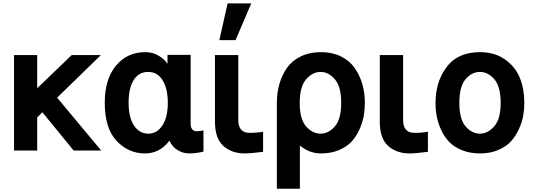

<svg xmlns="http://www.w3.org/2000/svg" viewBox="-20 -907 3212 1157"><path d="M64.5 0V-575.2H204.1V-375L412.1 -575.2H587.9L324.2 -318.4L589.8 0H423.8L235.4 -230.5L204.1 -199.2V0Z M611.3 -288.1Q611.3 -430.7 679.2 -511.7Q747.1 -592.8 854.5 -592.8Q900.4 -592.8 935.5 -571.8Q970.7 -550.8 989.3 -522.5V-576.2H1128.9V-160.2Q1128.9 -137.7 1139.2 -127Q1149.4 -116.2 1163.1 -116.2Q1188.5 -116.2 1206.1 -121.1V6.8Q1161.1 17.6 1118.2 17.6Q1085 17.6 1051.8 -1.5Q1018.6 -20.5 1001 -59.6Q943.4 17.6 853.5 17.6Q753.9 17.6 682.6 -58.1Q611.3 -133.8 611.3 -288.1ZM754.9 -288.1Q754.9 -199.2 787.6 -150.4Q820.3 -101.6 874 -101.6Q925.8 -101.6 958.5 -150.9Q991.2 -200.2 991.2 -288.1Q991.2 -371.1 960.4 -422.4Q929.7 -473.6 873 -473.6Q816.4 -473.6 785.6 -424.8Q754.9 -376 754.9 -288.1Z M1275.4 -174.8V-575.2H1416V-183.6Q1416 -106.4 1484.4 -106.4Q1529.3 -106.4 1565.4 -113.3V7.8Q1492.2 17.6 1454.1 17.6Q1377 17.6 1326.2 -27.3Q1275.4 -72.3 1275.4 -174.8ZM1301.8 -665 1351.6 -886.7H1494.1L1399.4 -665Z M1912.1 -101.6Q1960 -101.6 1998 -145.5Q2036.1 -189.5 2036.1 -287.1Q2036.1 -384.8 1998 -429.2Q1960 -473.6 1912.1 -473.6Q1863.3 -473.6 1824.7 -429.2Q1786.1 -384.8 1786.1 -287.1Q1786.1 -188.5 1824.7 -145Q1863.3 -101.6 1912.1 -101.6ZM1648.4 230.5V-287.1Q1648.4 -347.7 1663.6 -400.9Q1678.7 -454.1 1709.5 -498Q1740.2 -542 1793 -567.4Q1845.7 -592.8 1914.1 -592.8Q1981.4 -592.8 2033.7 -567.4Q2085.9 -542 2116.7 -498Q2147.5 -454.1 2163.1 -400.9Q2178.7 -347.7 2178.7 -287.1Q2178.7 -247.1 2171.9 -208.5Q2165 -169.9 2146.5 -127.9Q2127.9 -85.9 2099.6 -54.7Q2071.3 -23.4 2023.4 -2.9Q1975.6 17.6 1914.1 17.6Q1843.8 17.6 1787.1 -30.3V230.5Z M2268.6 -174.8V-575.2H2409.2V-183.6Q2409.2 -106.4 2477.5 -106.4Q2522.5 -106.4 2558.6 -113.3V7.8Q2485.4 17.6 2447.3 17.6Q2370.1 17.6 2319.3 -27.3Q2268.6 -72.3 2268.6 -174.8Z M2748 -287.1Q2748 -189.5 2785.6 -145.5Q2823.2 -101.6 2872.1 -101.6Q2919.9 -101.6 2958.5 -146Q2997.1 -190.4 2997.1 -287.1Q2997.1 -384.8 2959 -429.2Q2920.9 -473.6 2872.1 -473.6Q2823.2 -473.6 2785.6 -429.7Q2748 -385.7 2748 -287.1ZM2604.5 -287.1Q2604.5 -415 2671.9 -503.9Q2739.3 -592.8 2872.1 -592.8Q2961.9 -592.8 3024.4 -547.9Q3086.9 -502.9 3113.3 -436Q3139.6 -369.1 3139.6 -287.1Q3139.6 -248 3132.8 -209.5Q3126 -170.9 3106.9 -128.9Q3087.9 -86.9 3059.1 -55.2Q3030.3 -23.4 2981.9 -2.9Q2933.6 17.6 2872.1 17.6Q2811.5 17.6 2763.7 -2Q2715.8 -21.5 2686.5 -52.2Q2657.2 -83 2638.2 -124.5Q2619.1 -166 2611.8 -205.6Q2604.5 -245.1 2604.5 -287.1Z"/></svg>

Font: Gothic A1 ExtraBold
Style: Regular
Weight: 800
Designer: HanYang I&C Co.,Ltd.
Foundry: HanYang I&C Co.,Ltd.
Version: Version 2.50